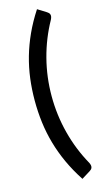

<svg xmlns="http://www.w3.org/2000/svg" viewBox="-141 -825 552 1021"><g transform="rotate(-15 135.5 -314.0)"><path d="M133.5 -314Q133.5 -209 159.5 -108.8Q185.5 -8.5 235 80Q239.5 89 240.5 96Q241.5 103 239.5 108.2Q237.5 113.5 233.8 117Q230 120.5 225.5 123.5L178 153Q140.5 95.5 114.5 38.8Q88.5 -18 72 -75.8Q55.5 -133.5 48 -192.8Q40.5 -252 40.5 -314Q40.5 -375.5 48 -434.8Q55.5 -494 72 -551.8Q88.5 -609.5 114.5 -666.5Q140.5 -723.5 178 -781L225.5 -751.5Q230 -748.5 233.8 -745Q237.5 -741.5 239.5 -736.2Q241.5 -731 240.5 -724Q239.5 -717 235 -708Q185.5 -619 159.5 -519Q133.5 -419 133.5 -314Z"/></g></svg>

Font: Lato 2
Style: Regular
Weight: 600
Designer: Lukasz Dziedzic with Adam Twardoch and Botio Nikoltchev
Foundry: tyPoland Lukasz Dziedzic
Version: Version 2.015; 2015-08-06; http://www.latofonts.com/